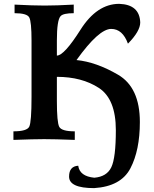

<svg xmlns="http://www.w3.org/2000/svg" viewBox="-20 -717 788 984"><path d="M462.4 247.1Q334 247.1 334 188Q334 135.3 380.9 132.3Q388.2 186.5 463.4 193.8Q527.3 188.5 550.5 140.1Q573.7 91.8 573.7 -49.8Q573.7 -209.5 486.6 -266.4Q399.4 -323.2 271.5 -323.2V-199.2Q271.5 -89.8 283.7 -66.9Q295.9 -43.9 363.3 -43.9V0Q259.3 -3.9 206.1 -3.9Q154.8 -3.9 48.8 0V-43.9Q118.2 -43.9 129.9 -67.9Q141.6 -91.8 141.6 -220.7V-508.8Q141.6 -606 129.9 -627.7Q118.2 -649.4 54.7 -649.4V-693.4Q148.4 -688.5 209 -688.5Q268.6 -688.5 357.9 -693.4V-649.4Q304.2 -649.4 290.5 -634.3Q271.5 -613.8 271.5 -509.3V-432.1Q308.6 -432.1 392.6 -564.7Q476.6 -697.3 590.8 -697.3Q695.3 -693.8 698.7 -602.1Q698.7 -557.1 635.7 -493.2Q608.4 -568.8 549.8 -568.8Q486.3 -568.8 372.1 -409.2Q472.7 -399.4 584.7 -334.2Q696.8 -269 696.8 -91.8Q696.8 52.7 648.4 145.5Q600.1 238.3 462.4 247.1Z"/></svg>

Font: Kelvinch
Style: Bold
Weight: 700
Designer: Paul James Miller
Foundry: High-Logic / Made with FontCreator
Version: Version 3.501;March 28, 2021;FontCreator 13.0.0.2683 64-bit